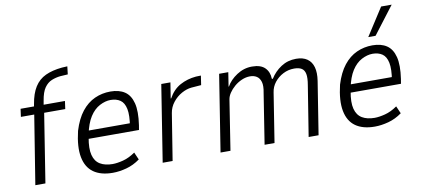

<svg xmlns="http://www.w3.org/2000/svg" viewBox="-69 -974 2673 1219"><g transform="rotate(-10 1268.0 -364.0)"><path d="M74 0 145 -443H59L66 -494H173L149 -474L155 -508Q166 -575 192.5 -617Q219 -659 263 -679.5Q307 -700 370 -706L405 -708L399 -657L350 -654Q321 -651 294 -640Q267 -629 247.5 -601.5Q228 -574 219 -519L212 -479L198 -494H352L345 -443H209L139 0Z M573 8Q496 8 449.5 -25Q403 -58 390 -125Q377 -192 401 -293Q424 -368 460.5 -414Q497 -460 544.5 -481.5Q592 -503 646 -503Q702 -503 738 -479Q774 -455 787.5 -402Q801 -349 788 -261L783 -231H442L451 -283H752L730 -260Q742 -334 733.5 -375Q725 -416 700 -433Q675 -450 638 -450Q604 -450 567.5 -431Q531 -412 504 -370Q477 -328 463 -258L460 -240Q447 -170 458 -127.5Q469 -85 501 -66Q533 -47 581 -47Q610 -47 649 -57Q688 -67 728 -95L749 -47Q708 -17 661.5 -4.5Q615 8 573 8Z M895 0 973 -494H1032L1016 -393H1019Q1048 -446 1094.5 -471.5Q1141 -497 1198 -502L1230 -503L1221 -443L1157 -438Q1126 -435 1093.5 -417Q1061 -399 1037 -368.5Q1013 -338 1007 -300L959 0Z M1268 0 1346 -494H1405L1391 -404L1393 -403Q1415 -443 1460.5 -473Q1506 -503 1559 -503Q1615 -503 1642 -476Q1669 -449 1670 -405L1676 -403Q1703 -447 1746 -475Q1789 -503 1843 -503Q1887 -503 1914.5 -484Q1942 -465 1952 -429Q1962 -393 1954 -341L1900 0H1836L1888 -325Q1896 -371 1891 -396.5Q1886 -422 1868.5 -433Q1851 -444 1820 -444Q1782 -444 1749 -427Q1716 -410 1693.5 -381.5Q1671 -353 1666 -317L1616 0H1552L1603 -325Q1612 -370 1604.5 -395.5Q1597 -421 1579 -432.5Q1561 -444 1536 -444Q1509 -444 1482.5 -432.5Q1456 -421 1434.5 -402.5Q1413 -384 1399 -363Q1385 -342 1382 -321L1332 0Z M2262 8Q2185 8 2138.5 -25Q2092 -58 2079 -125Q2066 -192 2090 -293Q2113 -368 2149.5 -414Q2186 -460 2233.5 -481.5Q2281 -503 2335 -503Q2391 -503 2427 -479Q2463 -455 2476.5 -402Q2490 -349 2477 -261L2472 -231H2131L2140 -283H2441L2419 -260Q2431 -334 2422.5 -375Q2414 -416 2389 -433Q2364 -450 2327 -450Q2293 -450 2256.5 -431Q2220 -412 2193 -370Q2166 -328 2152 -258L2149 -240Q2136 -170 2147 -127.5Q2158 -85 2190 -66Q2222 -47 2270 -47Q2299 -47 2338 -57Q2377 -67 2417 -95L2438 -47Q2397 -17 2350.5 -4.5Q2304 8 2262 8ZM2319 -559 2433 -736H2501L2366 -559Z"/></g></svg>

Font: Nunito Sans 7pt Condensed Light
Style: Italic
Weight: 300
Width: 3
Italic angle: -9°
Designer: Vernon Adams
Foundry: Vernon Adams
Version: Version 3.101;gftools[0.9.27]